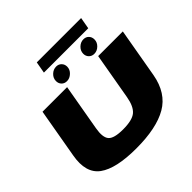

<svg xmlns="http://www.w3.org/2000/svg" viewBox="-230 -1184 1410 1410"><g transform="rotate(-45 475.0 -479.0)"><path d="M412.5 3Q622.5 3 738 -63.8Q853.5 -130.5 882 -289L949.5 -675H693.5L630 -312Q615.5 -229.5 576.8 -197Q538 -164.5 442.5 -164.5Q347.5 -164.5 320.2 -197.2Q293 -230 307.5 -312L371 -675H115.5L48 -289Q19.5 -130.5 111.2 -63.8Q203 3 412.5 3ZM402 -706.5Q430.5 -706.5 454.2 -728.8Q478 -751 478 -781Q478 -806 461.8 -822.5Q445.5 -839 421 -839Q391 -839 367.8 -816.8Q344.5 -794.5 344.5 -764Q344.5 -739.5 360.2 -723Q376 -706.5 402 -706.5ZM685 -706.5Q715 -706.5 738 -728.8Q761 -751 761 -781Q761 -806 745.2 -822.5Q729.5 -839 703.5 -839Q674.5 -839 651.2 -816.8Q628 -794.5 628 -764Q628 -739.5 644.2 -723Q660.5 -706.5 685 -706.5ZM326 -871H786.5L802.5 -961H342Z"/></g></svg>

Font: Anybody Expanded Black
Style: Italic
Weight: 900
Width: 7
Italic angle: -10°
Version: Version 1.113;gftools[0.9.25]